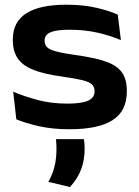

<svg xmlns="http://www.w3.org/2000/svg" viewBox="-20 -520 575 794"><path d="M268 14.5Q196.5 14.5 141.5 2Q86.5 -10.5 47.5 -26.5L34.5 -141Q79.5 -121.5 135.8 -106.5Q192 -91.5 259 -91.5Q317 -91.5 344 -103.5Q371 -115.5 371 -142V-143.5Q371 -161.5 359 -172Q347 -182.5 317.5 -189.2Q288 -196 236 -203.5Q159 -214 114.8 -232.5Q70.5 -251 51.8 -280.8Q33 -310.5 33 -353.5V-356.5Q33 -429.5 88.8 -465Q144.5 -500.5 254.5 -500.5Q323.5 -500.5 377.2 -488.2Q431 -476 467 -459.5L480 -354Q437.5 -372.5 383.8 -384.8Q330 -397 268.5 -397Q228.5 -397 206 -391.8Q183.5 -386.5 174 -376.8Q164.5 -367 164.5 -353V-351.5Q164.5 -335.5 174.2 -325.2Q184 -315 211.5 -307.5Q239 -300 292 -292.5Q368.5 -282 415.2 -266.2Q462 -250.5 483.2 -222Q504.5 -193.5 504.5 -144.5V-141.5Q504.5 -61 445.8 -23.2Q387 14.5 268 14.5ZM327 55.5Q328.5 63.5 329.2 74Q330 84.5 330 95Q330 141 316 179.2Q302 217.5 269.5 253.5L180 232Q197 202 205.2 169.2Q213.5 136.5 213.5 96.5Q213.5 85.5 213 75.8Q212.5 66 211.5 55.5Z"/></svg>

Font: AnekLatin_SemiExpandedSemiBold
Style: Regular
Weight: 600
Width: 6
Designer: Yesha Goshar
Foundry: Ek Type
Version: Version 1.003